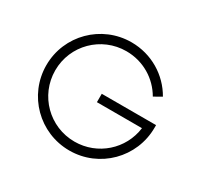

<svg xmlns="http://www.w3.org/2000/svg" viewBox="-132 -767 976 939"><g transform="rotate(30 355.5 -297.5)"><path d="M358.9 -312V-264.6H613.3C597.2 -138.7 490.2 -42.5 359.9 -42.5C218.8 -42.5 104.5 -155.8 104.5 -297.9C104.5 -439.5 218.8 -552.7 359.9 -552.7C455.6 -552.7 538.1 -501.5 582 -424.8L625 -449.2C572.8 -541.5 473.6 -603 359.9 -603C190.9 -603 54.2 -466.8 54.2 -297.9C54.2 -128.4 190.9 7.8 359.9 7.8C528.8 7.8 665.5 -128.4 665.5 -297.9V-312Z"/></g></svg>

Font: Now Light
Style: Regular
Weight: 300
Designer: Alfredo Marco Pradil
Foundry: Alfredo Marco Pradil
Version: Version 1.200;hotconv 1.0.109;makeotfexe 2.5.65596